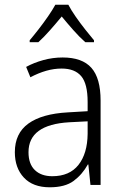

<svg xmlns="http://www.w3.org/2000/svg" viewBox="-20 -785 523 815"><path d="M246 -541Q329 -541 368 -497Q407 -453 407 -358V0H364L355 -87H353Q329 -44 292.5 -17Q256 10 191 10Q120 10 81.5 -31Q43 -72 43 -139Q43 -219 100.5 -260.5Q158 -302 268 -308L352 -313V-352Q352 -430 324.5 -462Q297 -494 242 -494Q209 -494 176 -484.5Q143 -475 109 -457L91 -501Q124 -519 164 -530Q204 -541 246 -541ZM274 -266Q101 -256 101 -139Q101 -89 128 -63Q155 -37 202 -37Q275 -37 313 -85Q351 -133 352 -217V-270ZM270 -765Q282 -742 301.5 -714Q321 -686 342 -659.5Q363 -633 379 -614V-606H342Q317 -628 291 -657.5Q265 -687 242 -715Q219 -687 193 -657.5Q167 -628 143 -606H106V-614Q123 -634 144 -661Q165 -688 184 -715.5Q203 -743 215 -765Z"/></svg>

Font: Noto Sans Lao UI SemCond Light
Style: Regular
Weight: 300
Width: 4
Designer: Monotype Design Team
Foundry: Monotype Imaging Inc.
Version: Version 2.000; ttfautohint (v1.8.4.7-5d5b)